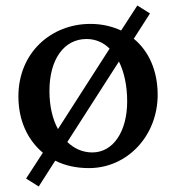

<svg xmlns="http://www.w3.org/2000/svg" viewBox="-20 -603 640 699"><path d="M304 9C443 9 554 -108 554 -258C554 -345 522 -417 467 -462L526 -554L480 -583L421 -492C388 -507 351 -516 309 -516C167 -516 47 -412 47 -252C47 -165 80 -94 136 -47L75 47L121 76L181 -18C217 0 258 9 304 9ZM160 -272C160 -387 213 -461 295 -461C327 -461 356 -449 379 -426L191 -133C171 -170 160 -217 160 -272ZM225 -86 413 -379C432 -341 443 -291 443 -234C443 -124 392 -48 316 -48C281 -48 250 -62 225 -86Z"/></svg>

Font: TPK Tissa Web Medium
Style: Regular
Weight: 500
Designer: Jacques Le Bailly, Suppakit Chalermlarp | Katatrad Co.,Ltd.
Foundry: Jacques Le Bailly, Cadson Demak Co.,Ltd.
Version: Version 5.000;Glyphs 3.1.2 (3151)